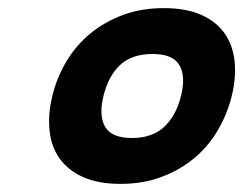

<svg xmlns="http://www.w3.org/2000/svg" viewBox="-20 -840 599 473"><path d="M551 -604Q540 -559 516.5 -519Q493 -479 458 -450Q423 -421 377.5 -404Q332 -387 277 -387Q221 -387 184 -404Q147 -421 126.5 -450Q106 -479 102 -519Q98 -559 109 -604Q120 -649 143.5 -688.5Q167 -728 202 -757Q237 -786 282.5 -803Q328 -820 383 -820Q438 -820 475.5 -803.5Q513 -787 533.5 -757.5Q554 -728 558 -688.5Q562 -649 551 -604ZM426 -604Q438 -652 422 -679.5Q406 -707 356 -707Q305 -707 276 -680Q247 -653 235 -604Q223 -555 239 -527.5Q255 -500 305 -500Q355 -500 384.5 -527.5Q414 -555 426 -604Z"/></svg>

Font: TypoPRO Sinkin Sans
Style: 900 X Black Italic
Weight: 950
Italic angle: -112°
Designer: Keith Bates
Foundry: K-Type
Version: Sinkin Sans (version 1.0)  by Keith Bates   •   © 2014   www